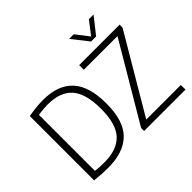

<svg xmlns="http://www.w3.org/2000/svg" viewBox="-197 -1238 1536 1536"><g transform="rotate(-45 571.0 -470.0)"><path d="M234 5.5Q198 5.5 162.8 3.5Q127.5 1.5 83 -3.5V-731Q122 -738 165 -742.8Q208 -747.5 249.5 -747.5Q417.5 -747.5 502.8 -655.2Q588 -563 588 -370Q588 -172.5 498.5 -83.5Q409 5.5 234 5.5ZM243 -46.5Q385 -46.5 456.2 -121.2Q527.5 -196 527.5 -370Q527.5 -541.5 459.2 -618.5Q391 -695.5 250.5 -695.5Q225 -695.5 197.2 -693Q169.5 -690.5 141.5 -686.5V-52.5Q166.5 -49 190.8 -47.8Q215 -46.5 243 -46.5ZM645 0V-33.5L1031.5 -687.5H650.5V-740H1108V-706.5L722 -52.5H1113.5V0ZM851.5 -806 742 -945H794.5L880 -834L965.5 -945H1018L908.5 -806Z"/></g></svg>

Font: Encode Sans SmCnd Lt
Style: Regular
Weight: 300
Width: 4
Designer: Multiple Designers
Foundry: Impallari Type
Version: Version 3.002; ttfautohint (v1.8.3) -l 8 -r 50 -G 200 -x 14 